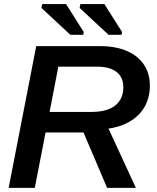

<svg xmlns="http://www.w3.org/2000/svg" viewBox="-20 -912 762 932"><path d="M201.2 -269 148.9 0H22L155.8 -688H467.3Q543.9 -688 599.1 -663.1Q651.4 -639.6 679.4 -596.9Q707.5 -554.2 707.5 -496.6Q707.5 -412.1 654.5 -356.9Q601.6 -301.8 506.8 -287.6L639.6 0H500L385.3 -269ZM423.3 -368.7Q500 -368.7 539.3 -399.9Q578.6 -431.2 578.6 -488.8Q578.6 -537.1 545.7 -562.7Q512.7 -588.4 451.2 -588.4H263.2L220.7 -368.7ZM386.7 -756.3 383.8 -743.2H321.3L181.2 -873.5L184.6 -892.1H300.8ZM572.8 -756.3 569.3 -743.2H506.8L366.7 -873.5L370.1 -892.1H486.8Z"/></svg>

Font: Arimo SemiBold
Style: Italic
Weight: 600
Italic angle: -12°
Version: Version 1.33